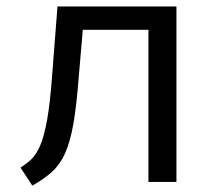

<svg xmlns="http://www.w3.org/2000/svg" viewBox="-20 -560 655 591"><path d="M523.1 -540V0H436.9V-468.2H234.9L222.6 -325.6Q215.9 -235.9 205.9 -179Q195.9 -122.1 180 -87.4Q164.1 -52.8 139.7 -30.8Q115.4 -8.7 79.5 11.3L43.1 -44.1Q62.1 -55.9 77.2 -70.5Q92.3 -85.1 104.1 -113.1Q115.9 -141 124.9 -190.5Q133.8 -240 140 -321.5L156.9 -540Z"/></svg>

Font: FiraCode Nerd Font
Style: Regular
Weight: 400
Designer: Carrois Corporate, Edenspiekermann AG, Nikita Prokopov
Foundry: Carrois Corporate, Edenspiekermann AG, Nikita Prokopov
Version: Version 6.002;Nerd Fonts 3.4.0